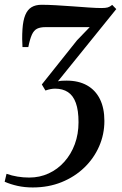

<svg xmlns="http://www.w3.org/2000/svg" viewBox="-48 -556 524 824"><path d="M92.5 248.5Q58 248.5 27.5 241.8Q-3 235 -28 224L-20 190Q3 198 27.5 202Q52 206 77.5 206Q122.5 206 161 188.2Q199.5 170.5 228.2 138.2Q257 106 273 62.8Q289 19.5 289 -31.5Q289 -82.5 277.5 -114.2Q266 -146 243.5 -160.8Q221 -175.5 188.5 -175.5Q178.5 -175.5 168.5 -173.5Q158.5 -171.5 147 -167.5L131.5 -193.5L282.5 -383L337 -439.5Q318 -439.5 292.2 -439.5Q266.5 -439.5 239.8 -439.5Q213 -439.5 188.2 -439.5Q163.5 -439.5 146 -439.5Q125 -439.5 111.2 -432.8Q97.5 -426 89 -407.5Q80.5 -389 73.5 -354H48.5Q47.5 -367.5 47.2 -388.5Q47 -409.5 48.5 -431.5Q51 -468.5 60.5 -491.5Q70 -514.5 87.2 -525Q104.5 -535.5 130 -535.5Q157 -535.5 192 -533.5Q227 -531.5 263.8 -528.8Q300.5 -526 333.2 -523.8Q366 -521.5 388 -521.5Q405 -521.5 414.5 -524.2Q424 -527 433.5 -535L451 -517L200.5 -207Q209.5 -209 218.2 -209.5Q227 -210 238 -210Q289 -210 325.2 -189.8Q361.5 -169.5 380.8 -130.8Q400 -92 400 -37Q400 20.5 377.5 72Q355 123.5 313.8 163.2Q272.5 203 216.2 225.8Q160 248.5 92.5 248.5Z"/></svg>

Font: Merriweather 96pt Medium
Style: Italic
Weight: 500
Italic angle: -7.8°
Version: Version 2.101